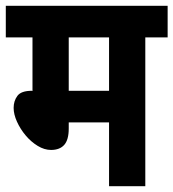

<svg xmlns="http://www.w3.org/2000/svg" viewBox="-20 -642 598 662"><path d="M481 -513V0H356V-220H217V-199Q217 -160 201.5 -142.5Q186 -125 156 -125Q133 -125 110 -139Q87 -153 68.5 -175Q50 -197 38.5 -222.5Q27 -248 27 -270Q27 -294 40 -311.5Q53 -329 90 -329L92 -328V-513H0V-622H558V-513ZM356 -513H217V-329H356Z"/></svg>

Font: Noto Sans Condensed
Style: Bold Italic
Weight: 700
Width: 3
Italic angle: -12°
Designer: Monotype Design Team
Foundry: Monotype Imaging Inc.
Version: Version 2.013; ttfautohint (v1.8.4.7-5d5b)